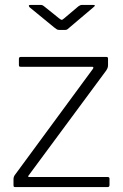

<svg xmlns="http://www.w3.org/2000/svg" viewBox="-20 -762 503 782"><path d="M42 0Q38 0 36.5 -1.5Q35 -3 35 -8V-33Q35 -38 37 -43Q39 -48 44 -54L358 -481Q364 -490 355 -490H65Q60 -490 58.5 -491.5Q57 -493 57 -498V-522Q57 -530 64 -530H414Q420 -530 420 -523V-497Q420 -490 418 -485Q416 -480 412 -474L97 -48Q91 -41 100 -41H419Q426 -41 426 -34V-9Q426 -5 424.5 -2.5Q423 0 417 0H42ZM299 -736Q303 -739 306.5 -740.5Q310 -742 314 -742H359Q373 -742 360 -732L262 -649Q259 -646 255 -643Q251 -640 245 -640H222Q215 -640 210.5 -643Q206 -646 201 -650L101 -732Q97 -736 97.5 -739Q98 -742 103 -742H144Q149 -742 152 -741Q155 -740 160 -736L221 -687Q229 -681 231.5 -681Q234 -681 241 -687Z"/></svg>

Font: Libre Franklin Thin ExtraLight
Style: Regular
Weight: 250
Version: Version 3.000